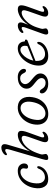

<svg xmlns="http://www.w3.org/2000/svg" viewBox="1084 -1842 767 2976"><g transform="rotate(-90 1468.0 -354.5)"><path d="M291.5 -421.5Q251.5 -421.5 214.8 -395.2Q178 -369 151.8 -322.8Q125.5 -276.5 117 -217Q104 -127.5 130.5 -84.8Q157 -42 205.5 -42Q252.5 -42 288.8 -68Q325 -94 341 -141Q350.5 -162 365 -162Q372 -162 376.2 -155.8Q380.5 -149.5 379 -138.5Q377 -106.5 352.5 -72.2Q328 -38 283.5 -14.5Q239 9 176.5 9Q96 9 60.2 -52Q24.5 -113 43.5 -214.5Q56.5 -283.5 93.2 -339.8Q130 -396 185 -429.5Q240 -463 308 -463Q365 -463 393.8 -432.5Q422.5 -402 422 -362.5Q421.5 -334.5 406.5 -318.8Q391.5 -303 371 -303Q357 -303 348.8 -311Q340.5 -319 341 -332Q341 -340 343.8 -350.5Q346.5 -361 347 -372Q347 -394 332.2 -407.8Q317.5 -421.5 291.5 -421.5Z M909 -48Q897 -25 868.5 -8Q840 9 806 9Q765.5 9 755 -17.8Q744.5 -44.5 766 -104L835.5 -302Q855.5 -360 848.2 -381.2Q841 -402.5 811.5 -402.5Q782.5 -402.5 740.8 -378.2Q699 -354 657 -301.8Q615 -249.5 584.5 -166.5Q575 -140 569.8 -125.2Q564.5 -110.5 562.8 -101Q561 -91.5 561 -81Q561 -68.5 565 -57Q569 -45.5 569 -31.5Q569 -13 550.8 -2Q532.5 9 506 9Q481 9 476.8 -9.2Q472.5 -27.5 491 -89.5L635 -583Q646.5 -622 645 -639.8Q643.5 -657.5 623 -657.5Q609 -657.5 585 -641Q577.5 -636 570.2 -632.2Q563 -628.5 557 -632Q550.5 -635.5 550.2 -644Q550 -652.5 556 -662.5Q569.5 -683 600.5 -700.2Q631.5 -717.5 666 -717.5Q700 -717.5 714.5 -694.8Q729 -672 712 -616.5L610 -272.5Q662 -365 730.8 -413.8Q799.5 -462.5 865.5 -462.5Q920 -462.5 925.8 -422.5Q931.5 -382.5 904.5 -309L836 -118.5Q823.5 -84.5 826 -69.2Q828.5 -54 845 -54Q853.5 -54 862.5 -57.2Q871.5 -60.5 883 -69.5Q890.5 -75.5 896 -78.5Q901.5 -81.5 908 -78Q913.5 -74.5 913.8 -66Q914 -57.5 909 -48Z M1305.5 -462.5Q1388 -457 1426.5 -395.5Q1465 -334 1449.5 -237Q1436.5 -153 1395.2 -96.5Q1354 -40 1295 -13.2Q1236 13.5 1170 9Q1118.5 5.5 1082.5 -23Q1046.5 -51.5 1031.5 -101.5Q1016.5 -151.5 1028.5 -219Q1040.5 -287 1079 -344.2Q1117.5 -401.5 1175.8 -434.5Q1234 -467.5 1305.5 -462.5ZM1187.5 -34.5Q1225.5 -31.5 1263.8 -52Q1302 -72.5 1332 -119.8Q1362 -167 1375.5 -245Q1389 -324 1363.5 -370Q1338 -416 1289.5 -419.5Q1246.5 -423 1208 -397.2Q1169.5 -371.5 1141.2 -322.8Q1113 -274 1101.5 -208Q1087 -126 1112.2 -82Q1137.5 -38 1187.5 -34.5Z M1671 -32Q1704.5 -32 1725 -49.8Q1745.5 -67.5 1745.5 -95Q1745.5 -117 1731.5 -138.2Q1717.5 -159.5 1673 -194.5Q1638.5 -221 1618.5 -241.2Q1598.5 -261.5 1590 -280.8Q1581.5 -300 1581 -325Q1580.5 -381.5 1627 -422.2Q1673.5 -463 1761 -463Q1819 -463 1853.5 -434Q1888 -405 1888 -369Q1888 -335.5 1860 -335.5Q1850 -335.5 1840.8 -342.8Q1831.5 -350 1823.5 -367Q1811 -395.5 1792.2 -410.8Q1773.5 -426 1744 -426Q1700.5 -426 1676 -402.2Q1651.5 -378.5 1651.5 -347Q1652 -324.5 1666.8 -301.2Q1681.5 -278 1724.5 -244Q1761.5 -214 1781.5 -192.8Q1801.5 -171.5 1809 -153Q1816.5 -134.5 1817 -113Q1817.5 -61.5 1774.5 -26.2Q1731.5 9 1652.5 9Q1608 9 1575.5 -6Q1543 -21 1525.2 -43.2Q1507.5 -65.5 1507.5 -88Q1508 -104 1515.5 -113Q1523 -122 1534.5 -122Q1557.5 -122 1575 -91.5Q1592 -60 1616.2 -46Q1640.5 -32 1671 -32Z M2306.5 -141.5Q2306.5 -108 2279.5 -73.2Q2252.5 -38.5 2203 -14.8Q2153.5 9 2085.5 9Q2013 9 1975.2 -32.5Q1937.5 -74 1939 -143Q1940 -204 1962.5 -261.2Q1985 -318.5 2022.5 -364Q2060 -409.5 2107.5 -436.2Q2155 -463 2206.5 -463Q2257.5 -463 2283.8 -434.2Q2310 -405.5 2312.5 -362.5Q2314 -349.5 2325.5 -351Q2342 -353.5 2342 -335Q2342 -317 2318 -309Q2285 -296 2242.5 -279.5Q2200 -263 2156 -245.5Q2112 -228 2073.8 -213Q2035.5 -198 2011.5 -188.5Q2011 -182.5 2011 -176Q2010 -106.5 2039.5 -73.2Q2069 -40 2118.5 -40Q2166 -40 2207.8 -67Q2249.5 -94 2271.5 -145Q2281.5 -162 2292.5 -162Q2306.5 -162 2306.5 -141.5ZM2183.5 -422Q2152.5 -422 2117.5 -394Q2082.5 -366 2054.8 -320.2Q2027 -274.5 2016 -222Q2043.5 -233.5 2083.5 -249.8Q2123.5 -266 2165.8 -283.2Q2208 -300.5 2242.5 -315Q2246 -330 2246 -352Q2246 -384 2229 -403Q2212 -422 2183.5 -422Z M2451 -377Q2445 -380.5 2444.5 -389.2Q2444 -398 2450 -407.5Q2466 -432 2496.5 -447.2Q2527 -462.5 2556.5 -462.5Q2608.5 -462.5 2608.5 -418.5Q2608.5 -401 2600 -375.8Q2591.5 -350.5 2573 -302Q2631.5 -390.5 2695.8 -426.5Q2760 -462.5 2810 -462.5Q2866.5 -462.5 2872.2 -422.8Q2878 -383 2851 -309L2782.5 -118.5Q2770 -84.5 2772.5 -69.2Q2775 -54 2791.5 -54Q2800 -54 2809 -57.2Q2818 -60.5 2829.5 -69.5Q2837 -75 2842.5 -78.2Q2848 -81.5 2854.5 -78Q2867 -70 2855.5 -48Q2842 -23 2813.2 -7Q2784.5 9 2753 9Q2712 9 2701.5 -17.8Q2691 -44.5 2712.5 -104L2782 -302Q2801.5 -358.5 2795.2 -380.5Q2789 -402.5 2758 -402.5Q2724.5 -402.5 2680.2 -373.8Q2636 -345 2595.2 -292Q2554.5 -239 2531 -166.5Q2516.5 -121 2512 -104.8Q2507.5 -88.5 2507.5 -79Q2507.5 -70 2511.5 -57.5Q2515.5 -45 2515.5 -31Q2515.5 -12.5 2497 -1.8Q2478.5 9 2450.5 9Q2426 9 2421.2 -13.5Q2416.5 -36 2435 -84.5L2523 -328.5Q2539 -371 2537 -386.8Q2535 -402.5 2517 -402.5Q2502 -402.5 2478.5 -386Q2470 -380 2463.5 -376.8Q2457 -373.5 2451 -377Z"/></g></svg>

Font: Fraunces 9pt S100 Light
Style: Italic
Weight: 300
Italic angle: -16°
Version: Version 1.000; ttfautohint (v1.8.3)